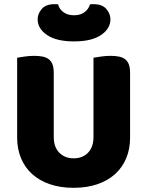

<svg xmlns="http://www.w3.org/2000/svg" viewBox="-20 -882 704 918"><path d="M602 -224Q602 -170 583.5 -125.5Q565 -81 530 -49.5Q495 -18 445 -1Q395 16 332 16Q269 16 219 -1Q169 -18 134 -49.5Q99 -81 80.5 -125.5Q62 -170 62 -224V-606Q73 -608 97 -611.5Q121 -615 143 -615Q166 -615 183.5 -611.5Q201 -608 213 -599Q225 -590 231 -574Q237 -558 237 -532V-227Q237 -179 263.5 -152Q290 -125 332 -125Q375 -125 401 -152Q427 -179 427 -227V-606Q438 -608 462 -611.5Q486 -615 508 -615Q531 -615 548.5 -611.5Q566 -608 578 -599Q590 -590 596 -574Q602 -558 602 -532ZM334 -684Q250 -684 205 -714.5Q160 -745 160 -790Q160 -816 179.5 -839Q199 -862 240 -862Q245 -862 249 -862Q253 -862 258 -861Q263 -839 283 -824Q303 -809 334 -809Q365 -809 384.5 -824Q404 -839 410 -861Q415 -862 419 -862Q423 -862 428 -862Q469 -862 488.5 -839Q508 -816 508 -790Q508 -745 463 -714.5Q418 -684 334 -684Z"/></svg>

Font: Baloo Paaji
Style: Regular
Weight: 400
Designer: Shuchita Grover and Ek Type
Foundry: Ek Type
Version: Version 1.443;PS 1.000;hotconv 16.6.51;makeotf.lib2.5.65220;